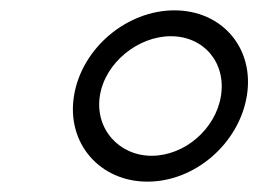

<svg xmlns="http://www.w3.org/2000/svg" viewBox="-20 -711 499 371"><path d="M123 -526C108 -434 173 -360 265 -360C357 -360 442 -434 457 -526C472 -618 409 -691 317 -691C225 -691 138 -618 123 -526ZM173 -526C183 -590 247 -641 310 -641C374 -641 417 -590 407 -526C397 -462 337 -410 273 -410C210 -410 163 -462 173 -526Z"/></svg>

Font: Charger Sport
Style: LitObl
Weight: 300
Designer: Jasper
Foundry: Cannot Into Space Fonts
Version: Version 1.1